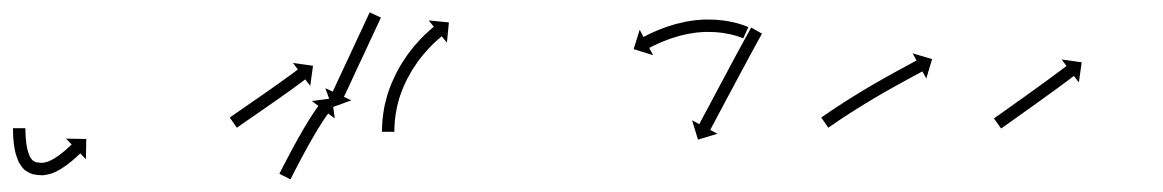

<svg xmlns="http://www.w3.org/2000/svg" viewBox="-20 -284 1878 310"><path d="M21 -75.1C21 -75.8 21 -76.4 21 -77L1 -77C1 -76.3 1 -75.7 1 -75C1 -75 1 -75 1 -75C1 -75 1 -75 1 -75C1 -73.2 1.1 -71.3 1.1 -69.5C1.1 -69.5 1.1 -69.4 1.1 -69.4C1.1 -69.4 1.1 -69.4 1.1 -69.4C1.2 -66.5 1.3 -63.7 1.5 -60.8C1.5 -60.8 1.5 -60.8 1.5 -60.7C1.5 -60.7 1.5 -60.7 1.5 -60.7C1.8 -57 2.2 -53.3 2.6 -49.7C2.6 -49.7 2.7 -49.6 2.7 -49.5C2.7 -49.5 2.7 -49.4 2.7 -49.4C3.3 -45.2 4.1 -40.9 5.1 -36.7C5.1 -36.7 5.1 -36.6 5.2 -36.5C5.2 -36.4 5.2 -36.3 5.2 -36.3C6.5 -31.8 8.1 -27.3 9.9 -23.1C9.9 -23.1 10 -22.8 10.1 -22.6C10.2 -22.4 10.3 -22.2 10.3 -22.2C12.7 -18 15.4 -14.1 18.7 -10.7C18.7 -10.6 19 -10.4 19.3 -10.1C19.6 -9.9 19.9 -9.6 19.9 -9.6C23.7 -6.7 28 -4.4 32.6 -2.8C32.6 -2.8 32.9 -2.8 33.2 -2.7C33.5 -2.6 33.9 -2.5 33.9 -2.5C38.8 -1.5 43.8 -1.1 48.8 -1C48.8 -1 49.1 -1 49.4 -1C49.7 -1.1 50 -1.1 50 -1.1C54.8 -1.6 59.6 -2.7 64.2 -4.2C64.2 -4.2 64.4 -4.3 64.5 -4.3C64.7 -4.4 64.9 -4.5 64.9 -4.5C69.3 -6.3 73.5 -8.4 77.6 -10.8C77.6 -10.8 77.7 -10.8 77.8 -10.9C77.9 -10.9 78 -11 78 -11C81.6 -13.3 85.2 -15.7 88.7 -18.3C88.7 -18.3 88.7 -18.3 88.8 -18.3C88.8 -18.4 88.9 -18.4 88.9 -18.4C91.8 -20.7 94.7 -23 97.5 -25.3C97.5 -25.3 97.6 -25.4 97.6 -25.4C97.6 -25.4 97.6 -25.4 97.6 -25.4C99.8 -27.3 101.9 -29.2 104.1 -31.1C104.1 -31.1 104.1 -31.1 104.1 -31.1C104.1 -31.2 104.1 -31.2 104.1 -31.2C105.5 -32.4 106.8 -33.7 108.2 -35L108.2 -35L108.2 -35C108.7 -35.4 109.1 -35.9 109.6 -36.3L118.7 -26.9L119.3 -59.6L86.5 -60.2L95.7 -50.7C95.2 -50.3 94.8 -49.8 94.3 -49.4L94.3 -49.4L94.3 -49.4C93.1 -48.2 91.8 -47 90.5 -45.8C90.5 -45.8 90.5 -45.9 90.6 -45.9C90.6 -45.9 90.6 -45.9 90.6 -45.9C88.6 -44.1 86.6 -42.3 84.6 -40.6C84.6 -40.6 84.6 -40.6 84.6 -40.6C84.7 -40.6 84.7 -40.7 84.7 -40.7C82.1 -38.5 79.4 -36.3 76.7 -34.3C76.7 -34.3 76.8 -34.3 76.8 -34.3C76.9 -34.4 76.9 -34.4 76.9 -34.4C73.8 -32.2 70.6 -30 67.3 -27.9C67.3 -27.9 67.4 -28 67.5 -28C67.6 -28.1 67.7 -28.2 67.7 -28.2C64.3 -26.2 60.8 -24.4 57.1 -22.9C57.1 -22.9 57.3 -23 57.5 -23C57.7 -23.1 57.9 -23.2 57.9 -23.2C54.6 -22.1 51.3 -21.3 47.9 -21C47.9 -21 48.2 -21 48.5 -21C48.8 -21 49.1 -21 49.1 -21C45.3 -21.1 41.5 -21.4 37.8 -22.1C37.8 -22.1 38.1 -22 38.4 -21.9C38.8 -21.8 39.1 -21.8 39.1 -21.8C36.6 -22.6 34.2 -23.8 32.1 -25.5C32 -25.5 32.3 -25.2 32.6 -24.9C32.9 -24.7 33.2 -24.4 33.2 -24.4C31.1 -26.6 29.3 -29.2 27.8 -31.9C27.8 -31.9 27.9 -31.7 28.1 -31.5C28.2 -31.3 28.3 -31.1 28.3 -31.1C26.7 -34.5 25.5 -38.1 24.5 -41.7C24.5 -41.7 24.5 -41.6 24.5 -41.5C24.6 -41.3 24.6 -41.2 24.6 -41.2C23.7 -44.9 23 -48.7 22.5 -52.4C22.5 -52.4 22.5 -52.3 22.5 -52.3C22.5 -52.2 22.5 -52.1 22.5 -52.1C22.1 -55.5 21.7 -58.8 21.5 -62.2C21.5 -62.2 21.5 -62.2 21.5 -62.1C21.5 -62.1 21.5 -62 21.5 -62C21.3 -64.7 21.2 -67.4 21.1 -70.1C21.1 -70.1 21.1 -70 21.1 -70C21.1 -70 21.1 -70 21.1 -70C21.1 -71.7 21 -73.4 21 -75.2C21 -75.2 21 -75.2 21 -75.2C21 -75.2 21 -75.1 21 -75.1Z M352.2 -95.1C351.8 -94.8 351.4 -94.5 351 -94.2L362.4 -77.8C362.8 -78.1 363.3 -78.4 363.7 -78.7C364.9 -79.5 366 -80.3 367.2 -81.1C369 -82.4 370.9 -83.7 372.7 -85C375.1 -86.6 377.4 -88.2 379.8 -89.9C382.6 -91.8 385.4 -93.8 388.2 -95.7C391.4 -97.9 394.5 -100.1 397.6 -102.2C401 -104.6 404.3 -106.9 407.7 -109.2C411.1 -111.6 414.6 -114 418 -116.4C421.5 -118.8 424.9 -121.2 428.4 -123.6L428.4 -123.6L428.4 -123.6C431.7 -126 435 -128.3 438.3 -130.7L438.4 -130.7L438.4 -130.7C441.5 -132.9 444.6 -135.1 447.6 -137.3L447.7 -137.3L447.7 -137.3C450.4 -139.3 453.2 -141.3 455.9 -143.3L456 -143.3L456 -143.3C458.3 -145 460.6 -146.7 462.9 -148.4L462.9 -148.4L462.9 -148.4C464.7 -149.8 466.5 -151.1 468.3 -152.4L468.3 -152.4L468.3 -152.4C469.4 -153.3 470.6 -154.1 471.7 -155C472.1 -155.3 472.5 -155.6 472.9 -155.9L480.9 -145.4L485.4 -177.8L453 -182.4L460.9 -171.9C460.5 -171.6 460.1 -171.3 459.7 -171C458.6 -170.1 457.5 -169.3 456.3 -168.4L456.3 -168.4L456.3 -168.4C454.6 -167.1 452.8 -165.8 451.1 -164.5L451.1 -164.5L451.1 -164.5C448.8 -162.8 446.5 -161.2 444.2 -159.5L444.2 -159.5L444.2 -159.5C441.5 -157.5 438.7 -155.5 436 -153.6L436 -153.6L436 -153.6C432.9 -151.4 429.9 -149.2 426.8 -147L426.8 -147L426.8 -147C423.5 -144.7 420.2 -142.3 416.9 -140L416.9 -140L416.9 -140C413.4 -137.6 410 -135.2 406.6 -132.8C403.1 -130.4 399.7 -128 396.3 -125.6C392.9 -123.3 389.6 -121 386.2 -118.7C383.1 -116.5 380 -114.3 376.8 -112.2C374 -110.2 371.2 -108.3 368.4 -106.3C366 -104.7 363.7 -103 361.3 -101.4C359.4 -100.1 357.6 -98.8 355.8 -97.6C354.6 -96.7 353.4 -95.9 352.2 -95.1ZM594.4 -254.2C594.6 -254.6 594.8 -255.1 595 -255.6L576.9 -264.1C576.7 -263.6 576.5 -263.1 576.2 -262.6C575.6 -261.3 575 -259.9 574.3 -258.6C573.4 -256.5 572.4 -254.3 571.4 -252.2C570.1 -249.5 568.9 -246.8 567.6 -244.1C566.1 -240.8 564.6 -237.6 563.1 -234.4C561.4 -230.8 559.7 -227.2 558 -223.6C556.2 -219.7 554.4 -215.9 552.6 -212C550.8 -208 548.9 -204 547.1 -200.1C545.2 -196.1 543.4 -192.1 541.5 -188.1C539.7 -184.3 537.9 -180.4 536.1 -176.6C534.4 -173 532.7 -169.4 531.1 -165.8C529.6 -162.5 528.1 -159.3 526.5 -156.1C525.3 -153.3 524 -150.6 522.7 -147.9C521.8 -145.8 520.8 -143.7 519.8 -141.6C519.2 -140.2 518.5 -138.9 517.9 -137.5C517.7 -137 517.4 -136.5 517.2 -136.1L505.3 -141.6L516.5 -110.8L547.3 -122L535.3 -127.6C535.6 -128.1 535.8 -128.6 536 -129.1C536.7 -130.4 537.3 -131.8 537.9 -133.1C538.9 -135.2 539.9 -137.3 540.9 -139.4C542.1 -142.2 543.4 -144.9 544.7 -147.6C546.2 -150.8 547.7 -154.1 549.2 -157.3C550.9 -160.9 552.6 -164.5 554.2 -168.1C556 -172 557.8 -175.8 559.6 -179.7C561.5 -183.7 563.3 -187.6 565.2 -191.6C567 -195.6 568.9 -199.6 570.8 -203.5C572.6 -207.4 574.4 -211.3 576.1 -215.1C577.8 -218.7 579.5 -222.3 581.2 -225.9C582.7 -229.1 584.2 -232.4 585.7 -235.6C587 -238.3 588.3 -241.1 589.5 -243.8C590.5 -245.9 591.5 -248 592.5 -250.1C593.1 -251.5 593.7 -252.8 594.4 -254.2ZM431.7 -4.7C431.5 -4.2 431.3 -3.8 431.1 -3.4L449 5.6C449.2 5.2 449.4 4.7 449.6 4.3L449.6 4.3L449.6 4.3C450.2 3.2 450.8 2 451.4 0.8L451.4 0.9L451.3 0.9C452.3 -0.9 453.2 -2.7 454.1 -4.5L454.1 -4.5L454.1 -4.5C455.3 -6.9 456.5 -9.2 457.7 -11.5L457.7 -11.5L457.7 -11.5C459.1 -14.2 460.6 -17 462 -19.7L462 -19.7L462 -19.7C463.6 -22.8 465.2 -25.8 466.8 -28.9L466.8 -28.9L466.8 -28.8C468.6 -32.1 470.3 -35.4 472.1 -38.6L472.1 -38.6L472.1 -38.6C473.9 -41.9 475.8 -45.3 477.6 -48.6L477.6 -48.6L477.6 -48.6C479.5 -51.9 481.3 -55.3 483.2 -58.6L483.2 -58.6L483.2 -58.5C485.1 -61.8 486.9 -65 488.8 -68.2C488.8 -68.2 488.8 -68.2 488.8 -68.1C488.8 -68.1 488.8 -68.1 488.8 -68.1C490.5 -71.1 492.3 -74.1 494.1 -77.1C494.1 -77.1 494.1 -77 494.1 -77C494.1 -77 494.1 -77 494.1 -77C495.7 -79.7 497.4 -82.3 499.1 -84.9C499.1 -84.9 499 -84.9 499 -84.9C499 -84.9 499 -84.9 499 -84.9C500.5 -87.1 501.9 -89.3 503.4 -91.5C503.4 -91.5 503.4 -91.5 503.3 -91.5C503.3 -91.5 503.3 -91.4 503.3 -91.4C504.5 -93.1 505.6 -94.8 506.8 -96.5C506.8 -96.5 506.8 -96.5 506.8 -96.5C506.8 -96.4 506.8 -96.4 506.8 -96.4C507.6 -97.5 508.3 -98.6 509.1 -99.6C509.1 -99.6 509.1 -99.6 509.1 -99.6C509.1 -99.6 509.1 -99.6 509.1 -99.6C509.4 -100 509.7 -100.4 510 -100.7L520.5 -92.8L516.1 -125.2L483.6 -120.9L494.1 -112.9C493.8 -112.5 493.5 -112.1 493.1 -111.7C493.1 -111.7 493.1 -111.6 493.1 -111.6C493.1 -111.6 493.1 -111.6 493.1 -111.6C492.2 -110.5 491.4 -109.3 490.6 -108.1C490.6 -108.1 490.6 -108.1 490.5 -108.1C490.5 -108.1 490.5 -108.1 490.5 -108.1C489.3 -106.3 488 -104.5 486.8 -102.7C486.8 -102.7 486.8 -102.7 486.8 -102.7C486.8 -102.6 486.8 -102.6 486.8 -102.6C485.2 -100.3 483.7 -98 482.2 -95.7C482.2 -95.7 482.2 -95.7 482.2 -95.7C482.2 -95.7 482.2 -95.7 482.2 -95.7C480.5 -93 478.8 -90.2 477.1 -87.5C477.1 -87.5 477.1 -87.5 477.1 -87.5C477 -87.5 477 -87.4 477 -87.4C475.2 -84.4 473.4 -81.4 471.6 -78.3C471.6 -78.3 471.6 -78.3 471.6 -78.3C471.5 -78.3 471.5 -78.3 471.5 -78.3C469.6 -75 467.7 -71.8 465.9 -68.5L465.9 -68.5L465.9 -68.5C463.9 -65.1 462 -61.7 460.1 -58.4L460.1 -58.3L460.1 -58.3C458.3 -54.9 456.4 -51.6 454.5 -48.2L454.5 -48.2L454.5 -48.2C452.7 -44.9 451 -41.6 449.2 -38.3L449.2 -38.3L449.2 -38.3C447.6 -35.2 445.9 -32.1 444.3 -29L444.3 -29L444.3 -29C442.8 -26.3 441.4 -23.5 440 -20.7L439.9 -20.7L439.9 -20.7C438.7 -18.4 437.5 -16 436.3 -13.7L436.3 -13.7L436.3 -13.7C435.4 -11.8 434.4 -10 433.5 -8.2L433.5 -8.2L433.5 -8.2C432.9 -7 432.3 -5.9 431.7 -4.7L431.7 -4.7ZM596.7 -73.4C596.7 -72.7 596.7 -71.9 596.7 -71.2L616.7 -71.2C616.7 -71.9 616.7 -72.5 616.7 -73.2C616.7 -73.2 616.7 -73.2 616.7 -73.2C616.7 -73.2 616.7 -73.2 616.7 -73.2C616.7 -75.1 616.8 -77 616.9 -78.9C616.9 -78.9 616.9 -78.9 616.9 -78.8C616.9 -78.8 616.9 -78.8 616.9 -78.8C617 -81.7 617.2 -84.7 617.4 -87.7C617.4 -87.7 617.4 -87.6 617.4 -87.6C617.4 -87.6 617.4 -87.5 617.4 -87.5C617.8 -91.4 618.2 -95.2 618.7 -99C618.7 -99 618.7 -99 618.7 -98.9C618.7 -98.8 618.7 -98.8 618.7 -98.8C619.4 -103.3 620.3 -107.8 621.2 -112.3C621.2 -112.3 621.2 -112.2 621.2 -112.1C621.2 -112.1 621.2 -112 621.2 -112C622.3 -117 623.7 -121.9 625.1 -126.8C625.1 -126.8 625.1 -126.7 625.1 -126.7C625 -126.6 625 -126.5 625 -126.5C626.7 -131.7 628.6 -136.8 630.7 -141.9C630.7 -141.9 630.6 -141.8 630.6 -141.8C630.6 -141.7 630.5 -141.6 630.5 -141.6C632.8 -146.8 635.1 -151.9 637.6 -156.9C637.6 -156.9 637.6 -156.9 637.6 -156.8C637.5 -156.7 637.5 -156.7 637.5 -156.7C640.1 -161.6 642.9 -166.5 645.8 -171.4C645.8 -171.4 645.7 -171.3 645.7 -171.3C645.7 -171.2 645.6 -171.1 645.6 -171.1C648.5 -175.7 651.6 -180.3 654.7 -184.7C654.7 -184.7 654.7 -184.6 654.6 -184.6C654.6 -184.5 654.6 -184.5 654.6 -184.5C657.6 -188.6 660.7 -192.6 664 -196.5C664 -196.5 663.9 -196.5 663.9 -196.4C663.8 -196.4 663.8 -196.3 663.8 -196.3C666.8 -199.8 669.8 -203.2 672.9 -206.5C672.9 -206.5 672.9 -206.5 672.8 -206.5C672.8 -206.4 672.8 -206.4 672.8 -206.4C675.5 -209.2 678.2 -211.9 680.9 -214.6C680.9 -214.6 680.9 -214.5 680.9 -214.5C680.9 -214.5 680.8 -214.5 680.8 -214.5C683 -216.5 685.2 -218.5 687.4 -220.5C687.4 -220.5 687.4 -220.4 687.4 -220.4C687.3 -220.4 687.3 -220.4 687.3 -220.4C688.8 -221.6 690.2 -222.9 691.7 -224.1C691.7 -224.1 691.7 -224.1 691.6 -224.1C691.6 -224.1 691.6 -224.1 691.6 -224.1C692.2 -224.5 692.7 -224.9 693.2 -225.4L701.6 -215.2L704.8 -247.8L672.2 -251L680.5 -240.8C680 -240.4 679.4 -239.9 678.9 -239.5C678.9 -239.5 678.9 -239.5 678.9 -239.5C678.8 -239.5 678.8 -239.4 678.8 -239.4C677.3 -238.1 675.7 -236.8 674.2 -235.5C674.2 -235.5 674.2 -235.5 674.2 -235.5C674.1 -235.4 674.1 -235.4 674.1 -235.4C671.8 -233.3 669.5 -231.2 667.2 -229.1C667.2 -229.1 667.1 -229 667.1 -229C667.1 -229 667 -229 667 -229C664.1 -226.1 661.2 -223.2 658.4 -220.3C658.4 -220.3 658.4 -220.3 658.3 -220.2C658.3 -220.2 658.3 -220.2 658.3 -220.2C655 -216.6 651.8 -213 648.6 -209.4C648.6 -209.4 648.6 -209.3 648.6 -209.3C648.5 -209.2 648.5 -209.2 648.5 -209.2C645.1 -205 641.8 -200.8 638.5 -196.5C638.5 -196.5 638.5 -196.4 638.5 -196.4C638.4 -196.3 638.4 -196.3 638.4 -196.3C635 -191.5 631.8 -186.7 628.7 -181.9C628.7 -181.9 628.7 -181.8 628.7 -181.8C628.6 -181.7 628.6 -181.6 628.6 -181.6C625.5 -176.5 622.6 -171.3 619.8 -166C619.8 -166 619.8 -165.9 619.7 -165.9C619.7 -165.8 619.7 -165.8 619.7 -165.8C617.1 -160.4 614.6 -155.1 612.2 -149.6C612.2 -149.6 612.2 -149.6 612.2 -149.5C612.1 -149.4 612.1 -149.4 612.1 -149.4C609.9 -143.9 607.9 -138.4 606 -132.8C606 -132.8 606 -132.7 606 -132.7C606 -132.6 605.9 -132.5 605.9 -132.5C604.4 -127.3 603 -122 601.7 -116.6C601.7 -116.6 601.7 -116.6 601.7 -116.5C601.6 -116.4 601.6 -116.4 601.6 -116.4C600.6 -111.6 599.7 -106.8 599 -101.9C599 -101.9 599 -101.9 598.9 -101.8C598.9 -101.8 598.9 -101.7 598.9 -101.7C598.4 -97.6 597.9 -93.5 597.5 -89.4C597.5 -89.4 597.5 -89.4 597.5 -89.3C597.5 -89.3 597.5 -89.2 597.5 -89.2C597.2 -86 597 -82.9 596.9 -79.7C596.9 -79.7 596.9 -79.7 596.9 -79.6C596.9 -79.6 596.9 -79.6 596.9 -79.6C596.8 -77.5 596.8 -75.5 596.7 -73.4C596.7 -73.4 596.7 -73.4 596.7 -73.4C596.7 -73.4 596.7 -73.4 596.7 -73.4Z M1178.8 -222.6C1179.2 -222.4 1179.6 -222.2 1180 -222.1L1188.3 -240.2C1187.8 -240.4 1187.4 -240.7 1186.9 -240.9C1186.9 -240.9 1186.8 -240.9 1186.8 -240.9C1186.8 -240.9 1186.7 -240.9 1186.7 -240.9C1185.1 -241.6 1183.4 -242.3 1181.7 -242.9C1181.7 -242.9 1181.7 -242.9 1181.6 -242.9C1181.6 -243 1181.5 -243 1181.5 -243C1178.9 -243.9 1176.2 -244.8 1173.5 -245.6C1173.5 -245.6 1173.4 -245.6 1173.4 -245.6C1173.3 -245.6 1173.3 -245.7 1173.3 -245.7C1169.7 -246.7 1166.2 -247.6 1162.6 -248.4C1162.6 -248.4 1162.5 -248.4 1162.5 -248.4C1162.4 -248.4 1162.4 -248.4 1162.4 -248.4C1158.1 -249.3 1153.8 -250.1 1149.5 -250.7C1149.5 -250.7 1149.4 -250.7 1149.4 -250.7C1149.3 -250.7 1149.2 -250.8 1149.2 -250.8C1144.4 -251.4 1139.6 -251.8 1134.7 -252.2C1134.7 -252.2 1134.6 -252.2 1134.6 -252.2C1134.5 -252.2 1134.4 -252.2 1134.4 -252.2C1129.2 -252.4 1124 -252.5 1118.8 -252.5C1118.8 -252.5 1118.8 -252.5 1118.7 -252.5C1118.6 -252.5 1118.5 -252.5 1118.5 -252.5C1113.2 -252.2 1107.8 -251.9 1102.5 -251.3C1102.5 -251.3 1102.4 -251.3 1102.3 -251.3C1102.2 -251.3 1102.2 -251.3 1102.2 -251.3C1096.8 -250.6 1091.5 -249.8 1086.2 -248.8C1086.2 -248.8 1086.2 -248.8 1086.1 -248.8C1086 -248.7 1086 -248.7 1086 -248.7C1080.9 -247.6 1075.8 -246.4 1070.7 -245.1C1070.7 -245.1 1070.7 -245.1 1070.6 -245.1C1070.6 -245.1 1070.5 -245 1070.5 -245C1065.8 -243.7 1061.1 -242.2 1056.5 -240.7C1056.5 -240.7 1056.4 -240.7 1056.4 -240.6C1056.4 -240.6 1056.3 -240.6 1056.3 -240.6C1052.2 -239.1 1048.1 -237.6 1044 -236C1044 -236 1043.9 -236 1043.9 -235.9C1043.9 -235.9 1043.8 -235.9 1043.8 -235.9C1040.4 -234.5 1037 -233 1033.6 -231.5C1033.6 -231.5 1033.6 -231.5 1033.6 -231.5C1033.5 -231.5 1033.5 -231.5 1033.5 -231.5C1030.9 -230.2 1028.3 -229 1025.7 -227.8C1025.7 -227.8 1025.7 -227.8 1025.7 -227.7C1025.7 -227.7 1025.7 -227.7 1025.7 -227.7C1024 -226.9 1022.4 -226.1 1020.7 -225.2L1020.7 -225.2L1020.7 -225.2C1020.1 -224.9 1019.5 -224.6 1019 -224.3L1012.8 -236L1003.1 -204.7L1034.4 -194.9L1028.3 -206.6C1028.8 -206.9 1029.4 -207.2 1029.9 -207.5L1029.9 -207.5L1029.9 -207.5C1031.5 -208.3 1033 -209.1 1034.6 -209.8C1034.6 -209.8 1034.6 -209.8 1034.6 -209.8C1034.5 -209.8 1034.5 -209.8 1034.5 -209.8C1037 -211 1039.4 -212.2 1041.9 -213.3C1041.9 -213.3 1041.9 -213.3 1041.9 -213.3C1041.8 -213.3 1041.8 -213.3 1041.8 -213.3C1045 -214.7 1048.3 -216.1 1051.5 -217.5C1051.5 -217.5 1051.5 -217.4 1051.4 -217.4C1051.4 -217.4 1051.4 -217.4 1051.4 -217.4C1055.2 -218.9 1059.1 -220.4 1063 -221.8C1063 -221.8 1063 -221.8 1062.9 -221.7C1062.9 -221.7 1062.8 -221.7 1062.8 -221.7C1067.2 -223.2 1071.6 -224.6 1076 -225.8C1076 -225.8 1076 -225.8 1075.9 -225.8C1075.9 -225.8 1075.8 -225.8 1075.8 -225.8C1080.6 -227 1085.3 -228.2 1090.1 -229.2C1090.1 -229.2 1090.1 -229.2 1090 -229.1C1089.9 -229.1 1089.9 -229.1 1089.9 -229.1C1094.8 -230 1099.8 -230.8 1104.7 -231.5C1104.7 -231.5 1104.7 -231.4 1104.6 -231.4C1104.5 -231.4 1104.5 -231.4 1104.5 -231.4C1109.4 -231.9 1114.4 -232.3 1119.4 -232.5C1119.4 -232.5 1119.3 -232.5 1119.2 -232.5C1119.1 -232.5 1119.1 -232.5 1119.1 -232.5C1123.9 -232.5 1128.7 -232.4 1133.5 -232.2C1133.5 -232.2 1133.5 -232.2 1133.4 -232.2C1133.3 -232.2 1133.3 -232.2 1133.3 -232.2C1137.8 -231.9 1142.3 -231.5 1146.7 -230.9C1146.7 -230.9 1146.7 -230.9 1146.6 -230.9C1146.5 -230.9 1146.5 -231 1146.5 -231C1150.5 -230.3 1154.4 -229.6 1158.3 -228.8C1158.3 -228.8 1158.3 -228.9 1158.2 -228.9C1158.2 -228.9 1158.1 -228.9 1158.1 -228.9C1161.4 -228.1 1164.6 -227.3 1167.9 -226.4C1167.9 -226.4 1167.8 -226.4 1167.8 -226.4C1167.7 -226.5 1167.7 -226.5 1167.7 -226.5C1170.1 -225.7 1172.5 -225 1174.9 -224.1C1174.9 -224.1 1174.8 -224.1 1174.8 -224.2C1174.7 -224.2 1174.7 -224.2 1174.7 -224.2C1176.1 -223.6 1177.5 -223.1 1178.9 -222.5C1178.9 -222.5 1178.9 -222.5 1178.9 -222.5C1178.8 -222.6 1178.8 -222.6 1178.8 -222.6ZM1209.3 -228C1209.7 -228.6 1210 -229.1 1210.3 -229.7L1192.9 -239.5C1192.5 -238.9 1192.2 -238.4 1191.9 -237.8L1191.9 -237.8L1191.9 -237.8C1191 -236.1 1190.1 -234.5 1189.2 -232.9L1189.2 -232.9L1189.2 -232.9C1187.8 -230.3 1186.4 -227.8 1185 -225.2L1185 -225.2L1185 -225.2C1183.1 -221.9 1181.3 -218.6 1179.5 -215.3L1179.5 -215.3L1179.5 -215.3C1177.4 -211.4 1175.3 -207.5 1173.1 -203.5C1170.8 -199.1 1168.4 -194.8 1166 -190.4C1163.5 -185.7 1161 -181 1158.5 -176.3C1155.9 -171.4 1153.3 -166.6 1150.7 -161.7C1148.1 -156.9 1145.5 -152 1142.9 -147.2C1140.4 -142.5 1137.9 -137.8 1135.4 -133.1C1133 -128.7 1130.7 -124.3 1128.4 -119.9C1126.3 -115.9 1124.2 -112 1122.1 -108C1120.3 -104.7 1118.5 -101.4 1116.7 -98.1C1115.4 -95.5 1114 -92.9 1112.6 -90.3C1111.8 -88.7 1110.9 -87 1110 -85.4C1109.7 -84.8 1109.4 -84.2 1109.1 -83.6L1097.4 -89.8L1107 -58.5L1138.4 -68.1L1126.7 -74.2C1127 -74.8 1127.4 -75.4 1127.7 -76C1128.5 -77.7 1129.4 -79.3 1130.3 -81C1131.7 -83.5 1133 -86.1 1134.4 -88.7C1136.2 -92 1137.9 -95.3 1139.7 -98.7C1141.8 -102.6 1143.9 -106.5 1146 -110.5C1148.4 -114.9 1150.7 -119.3 1153 -123.7C1155.5 -128.4 1158.1 -133.1 1160.6 -137.8C1163.1 -142.6 1165.7 -147.5 1168.3 -152.3C1170.9 -157.1 1173.5 -162 1176.1 -166.8C1178.6 -171.5 1181.1 -176.2 1183.7 -180.9C1186 -185.3 1188.4 -189.6 1190.7 -194C1192.9 -197.9 1195 -201.8 1197.1 -205.7L1197.1 -205.7L1197.1 -205.7C1198.9 -209 1200.7 -212.3 1202.5 -215.6L1202.5 -215.6L1202.5 -215.6C1203.9 -218.1 1205.3 -220.7 1206.7 -223.2L1206.7 -223.2L1206.7 -223.2C1207.6 -224.8 1208.5 -226.4 1209.4 -228L1209.4 -228Z M1307.6 -95.4C1307.1 -95 1306.5 -94.6 1306 -94.2L1317.4 -77.8C1318 -78.2 1318.5 -78.6 1319.1 -79L1319.1 -79L1319.1 -79C1320.6 -80 1322.1 -81.1 1323.7 -82.2L1323.7 -82.2L1323.7 -82.1C1326.1 -83.8 1328.5 -85.4 1330.9 -87.1L1330.9 -87.1L1330.9 -87.1C1334 -89.2 1337.2 -91.3 1340.3 -93.4L1340.3 -93.4L1340.3 -93.4C1344.1 -95.8 1347.8 -98.3 1351.6 -100.7L1351.5 -100.7L1351.5 -100.7C1355.7 -103.4 1360 -106.1 1364.2 -108.8L1364.2 -108.7L1364.2 -108.7C1368.7 -111.6 1373.2 -114.4 1377.8 -117.2L1377.8 -117.2L1377.8 -117.1C1382.5 -120 1387.2 -122.8 1392 -125.7L1392 -125.6L1391.9 -125.6C1396.7 -128.4 1401.5 -131.2 1406.2 -134L1406.2 -134L1406.2 -134C1410.9 -136.6 1415.5 -139.2 1420.2 -141.9L1420.1 -141.9L1420.1 -141.9C1424.5 -144.3 1428.9 -146.7 1433.2 -149.1L1433.2 -149.1L1433.2 -149.1C1437.1 -151.3 1441.1 -153.4 1445 -155.6L1445 -155.6L1445 -155.6C1448.3 -157.4 1451.6 -159.2 1454.9 -161C1457.5 -162.3 1460 -163.7 1462.6 -165.1C1464.3 -166 1465.9 -166.9 1467.6 -167.8C1468.1 -168.1 1468.7 -168.4 1469.3 -168.7L1475.6 -157.2L1484.9 -188.6L1453.5 -197.9L1459.8 -186.3C1459.2 -186 1458.6 -185.7 1458 -185.4C1456.4 -184.5 1454.7 -183.6 1453.1 -182.7C1450.5 -181.3 1448 -179.9 1445.4 -178.5C1442.1 -176.7 1438.8 -174.9 1435.4 -173.1L1435.4 -173.1L1435.4 -173.1C1431.5 -171 1427.5 -168.8 1423.6 -166.7L1423.6 -166.6L1423.6 -166.6C1419.2 -164.2 1414.8 -161.8 1410.4 -159.3L1410.4 -159.3L1410.3 -159.3C1405.6 -156.7 1401 -154 1396.3 -151.3L1396.3 -151.3L1396.2 -151.3C1391.4 -148.5 1386.6 -145.7 1381.8 -142.9L1381.8 -142.9L1381.8 -142.9C1377 -140 1372.2 -137.1 1367.4 -134.2L1367.4 -134.2L1367.4 -134.2C1362.8 -131.4 1358.2 -128.6 1353.6 -125.7L1353.5 -125.7L1353.5 -125.7C1349.3 -123 1345 -120.3 1340.7 -117.5L1340.7 -117.5L1340.7 -117.5C1336.9 -115 1333.1 -112.6 1329.3 -110.1L1329.3 -110.1L1329.3 -110C1326.1 -107.9 1322.9 -105.8 1319.7 -103.7L1319.7 -103.6L1319.7 -103.6C1317.2 -102 1314.8 -100.3 1312.4 -98.6L1312.4 -98.6L1312.3 -98.6C1310.8 -97.6 1309.2 -96.5 1307.7 -95.4L1307.6 -95.4Z M1586.2 -93.7C1585.7 -93.4 1585.3 -93.1 1584.8 -92.8L1596.4 -76.5C1596.9 -76.8 1597.3 -77.1 1597.7 -77.4C1599 -78.3 1600.3 -79.2 1601.5 -80.1C1603.4 -81.5 1605.4 -82.9 1607.3 -84.2C1609.9 -86 1612.4 -87.8 1614.9 -89.6C1617.9 -91.7 1620.9 -93.8 1623.9 -96C1627.2 -98.3 1630.5 -100.7 1633.8 -103.1C1637.4 -105.6 1641 -108.1 1644.5 -110.7C1648.2 -113.3 1651.8 -115.9 1655.5 -118.6C1659.2 -121.2 1662.8 -123.8 1666.5 -126.5L1666.5 -126.5L1666.5 -126.5C1670 -129 1673.6 -131.6 1677.1 -134.2L1677.1 -134.2L1677.1 -134.2C1680.4 -136.6 1683.7 -139 1687 -141.4L1687 -141.4L1687 -141.4C1689.9 -143.6 1692.9 -145.7 1695.8 -147.9L1695.8 -147.9L1695.8 -147.9C1698.3 -149.8 1700.8 -151.6 1703.3 -153.4C1705.2 -154.9 1707.1 -156.3 1709 -157.7C1710.2 -158.6 1711.5 -159.6 1712.7 -160.5C1713.1 -160.8 1713.6 -161.1 1714 -161.4L1721.9 -150.9L1726.5 -183.4L1694.1 -188L1702 -177.4C1701.6 -177.1 1701.1 -176.8 1700.7 -176.5C1699.5 -175.6 1698.3 -174.6 1697 -173.7C1695.1 -172.3 1693.2 -170.9 1691.3 -169.5C1688.9 -167.7 1686.4 -165.8 1683.9 -164L1683.9 -164L1683.9 -164C1681 -161.8 1678.1 -159.7 1675.1 -157.5L1675.1 -157.5L1675.2 -157.5C1671.9 -155.1 1668.6 -152.7 1665.3 -150.3L1665.3 -150.3L1665.3 -150.3C1661.8 -147.8 1658.3 -145.2 1654.8 -142.7L1654.8 -142.7L1654.8 -142.7C1651.1 -140.1 1647.5 -137.4 1643.8 -134.8C1640.2 -132.2 1636.5 -129.6 1632.9 -126.9C1629.3 -124.4 1625.8 -121.9 1622.2 -119.4C1618.9 -117 1615.6 -114.6 1612.3 -112.3C1609.3 -110.1 1606.3 -108 1603.3 -105.9C1600.8 -104.1 1598.3 -102.3 1595.8 -100.5C1593.8 -99.2 1591.9 -97.8 1589.9 -96.4C1588.7 -95.5 1587.4 -94.6 1586.2 -93.7Z"/></svg>

Font: FRB American Cursive Just Arrows Medium
Style: Italic
Weight: 500
Italic angle: -25°
Version: Version 2.0;Modular Font Editor K font №1